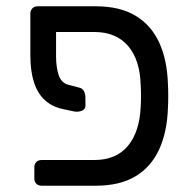

<svg xmlns="http://www.w3.org/2000/svg" viewBox="-20 -591 609 611"><path d="M158.4 -489.2V-410.9Q158.7 -374.6 167.1 -350.9Q175.5 -327.2 197.6 -321.2L234.8 -311.4Q242.8 -309 247.3 -300.5Q251.8 -292 251.8 -279.7L252 -255.4Q252 -243.8 241.1 -238.9Q230.1 -234.1 216.9 -236.1L177.9 -244.4Q145.6 -251.6 122.8 -272.3Q100 -292.9 88.3 -328.7Q76.6 -364.4 76.6 -414.3V-548.1Q77 -558.3 83.2 -564.6Q89.4 -571 99.6 -571H284.9Q360.3 -571 410.2 -541.6Q460.1 -512.1 486.1 -456.7Q512 -401.3 514.4 -323.4Q515.4 -308.4 515.4 -285.5Q515.4 -262.6 514.4 -247.6Q512 -170.6 486.1 -114.7Q460.1 -58.9 410.2 -29.4Q360.3 0 284.9 0H112.2Q102 0 95.6 -6.4Q89.3 -12.7 89.3 -22.9V-58.9Q89.3 -69.1 95.6 -75.4Q102 -81.8 112.2 -81.8H279.9Q349.4 -81.8 386.8 -126.4Q424.1 -171 427.7 -251.1Q428.7 -266.1 428.7 -285.5Q428.7 -304.9 427.7 -319.9Q425.7 -400.2 387.6 -444.7Q349.4 -489.2 279.9 -489.2Z"/></svg>

Font: Rubik Light
Style: Regular
Weight: 300
Designer: Hubert and Fischer
Foundry: Hubert and Fischer
Version: Version 2.300;gftools[0.9.30]